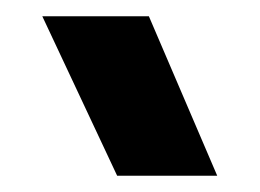

<svg xmlns="http://www.w3.org/2000/svg" viewBox="-20 -738 320 236"><path d="M124 -522 32 -718H163L247 -522Z"/></svg>

Font: Kanit SemiBold
Style: Regular
Weight: 600
Designer: Katatrad Team
Foundry: CadsonDemak
Version: Version 2.000; ttfautohint (v1.8.3)